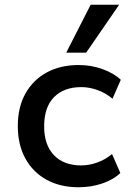

<svg xmlns="http://www.w3.org/2000/svg" viewBox="-20 -780 552 809"><path d="M311 9Q234 9 176.5 -22.5Q119 -54 87 -112Q55 -170 55 -249Q55 -328 87 -385.5Q119 -443 176.5 -474.5Q234 -506 312 -506Q364 -506 411.5 -489Q459 -472 489 -444L454 -364Q426 -388 391 -400.5Q356 -413 323 -413Q249 -413 207.5 -370.5Q166 -328 166 -248Q166 -169 207.5 -126Q249 -83 322 -83Q356 -83 390.5 -95.5Q425 -108 452 -131L487 -51Q458 -23 411 -7Q364 9 311 9ZM259 -558 362 -760H482L343 -558Z"/></svg>

Font: Nunito Sans 8pt SemiBold
Style: Regular
Weight: 600
Version: Version 3.101;gftools[0.9.27]